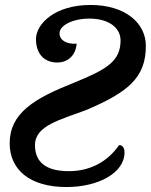

<svg xmlns="http://www.w3.org/2000/svg" viewBox="-20 -744 608 774"><path d="M248 10C375 10 482 -46 482 -130C482 -152 470 -160 460 -159C411 -88 338 -54 258 -54C167 -54 121 -89 121 -159C121 -238 223 -261 329 -301C495 -372 568 -430 568 -559C568 -651 485 -724 345 -724C200 -724 125 -647 125 -586C125 -532 154 -492 211 -492C250 -492 285 -517 289 -568C251 -565 220 -580 220 -610C220 -640 270 -669 340 -669C423 -669 466 -629 466 -581C466 -497 410 -464 277 -410C118 -347 19 -288 19 -166C19 -61 99 10 248 10Z"/></svg>

Font: Noto Serif Semi
Style: Italic
Weight: 600
Italic angle: -12°
Designer: Monotype Design Team
Foundry: Monotype Imaging Inc.
Version: Version 1.901